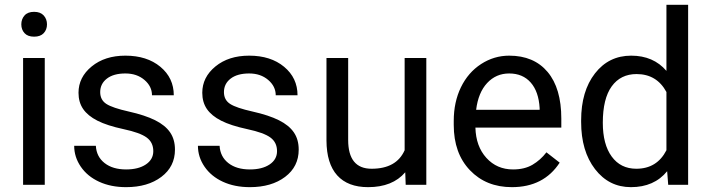

<svg xmlns="http://www.w3.org/2000/svg" viewBox="-20 -770 2959 800"><path d="M166.5 0H76.2V-528.3H166.5ZM68.8 -668.5Q68.8 -690.4 82.3 -705.6Q95.7 -720.7 122.1 -720.7Q148.4 -720.7 162.1 -705.6Q175.8 -690.4 175.8 -668.5Q175.8 -646.5 162.1 -631.8Q148.4 -617.2 122.1 -617.2Q95.7 -617.2 82.3 -631.8Q68.8 -646.5 68.8 -668.5Z M618.7 -140.1Q618.7 -176.8 591.1 -197Q563.5 -217.3 494.9 -231.9Q426.3 -246.6 386 -267.1Q345.7 -287.6 326.4 -315.9Q307.1 -344.2 307.1 -383.3Q307.1 -448.2 362.1 -493.2Q417 -538.1 502.4 -538.1Q592.3 -538.1 648.2 -491.7Q704.1 -445.3 704.1 -373H613.3Q613.3 -410.2 581.8 -437Q550.3 -463.9 502.4 -463.9Q453.1 -463.9 425.3 -442.4Q397.5 -420.9 397.5 -386.2Q397.5 -353.5 423.3 -336.9Q449.2 -320.3 516.8 -305.2Q584.5 -290 626.5 -269Q668.5 -248 688.7 -218.5Q709 -189 709 -146.5Q709 -75.7 652.3 -33Q595.7 9.8 505.4 9.8Q441.9 9.8 393.1 -12.7Q344.2 -35.2 316.7 -75.4Q289.1 -115.7 289.1 -162.6H379.4Q381.8 -117.2 415.8 -90.6Q449.7 -64 505.4 -64Q556.6 -64 587.6 -84.7Q618.7 -105.5 618.7 -140.1Z M1134.3 -140.1Q1134.3 -176.8 1106.7 -197Q1079.1 -217.3 1010.5 -231.9Q941.9 -246.6 901.6 -267.1Q861.3 -287.6 842 -315.9Q822.8 -344.2 822.8 -383.3Q822.8 -448.2 877.7 -493.2Q932.6 -538.1 1018.1 -538.1Q1107.9 -538.1 1163.8 -491.7Q1219.7 -445.3 1219.7 -373H1128.9Q1128.9 -410.2 1097.4 -437Q1065.9 -463.9 1018.1 -463.9Q968.8 -463.9 940.9 -442.4Q913.1 -420.9 913.1 -386.2Q913.1 -353.5 939 -336.9Q964.8 -320.3 1032.5 -305.2Q1100.1 -290 1142.1 -269Q1184.1 -248 1204.3 -218.5Q1224.6 -189 1224.6 -146.5Q1224.6 -75.7 1168 -33Q1111.3 9.8 1021 9.8Q957.5 9.8 908.7 -12.7Q859.9 -35.2 832.3 -75.4Q804.7 -115.7 804.7 -162.6H895Q897.5 -117.2 931.4 -90.6Q965.3 -64 1021 -64Q1072.3 -64 1103.3 -84.7Q1134.3 -105.5 1134.3 -140.1Z M1668.5 -52.2Q1615.7 9.8 1513.7 9.8Q1429.2 9.8 1385 -39.3Q1340.8 -88.4 1340.3 -184.6V-528.3H1430.7V-187Q1430.7 -66.9 1528.3 -66.9Q1631.8 -66.9 1666 -144V-528.3H1756.3V0H1670.4Z M2112.8 9.8Q2005.4 9.8 1938 -60.8Q1870.6 -131.3 1870.6 -249.5V-266.1Q1870.6 -344.7 1900.6 -406.5Q1930.7 -468.3 1984.6 -503.2Q2038.6 -538.1 2101.6 -538.1Q2204.6 -538.1 2261.7 -470.2Q2318.8 -402.3 2318.8 -275.9V-238.3H1960.9Q1962.9 -160.2 2006.6 -112.1Q2050.3 -64 2117.7 -64Q2165.5 -64 2198.7 -83.5Q2231.9 -103 2256.8 -135.3L2312 -92.3Q2245.6 9.8 2112.8 9.8ZM2101.6 -463.9Q2046.9 -463.9 2009.8 -424.1Q1972.7 -384.3 1963.9 -312.5H2228.5V-319.3Q2224.6 -388.2 2191.4 -426Q2158.2 -463.9 2101.6 -463.9Z M2401.4 -268.6Q2401.4 -390.1 2459 -464.1Q2516.6 -538.1 2609.9 -538.1Q2702.6 -538.1 2756.8 -474.6V-750H2847.2V0H2764.2L2759.8 -56.6Q2705.6 9.8 2608.9 9.8Q2517.1 9.8 2459.2 -65.4Q2401.4 -140.6 2401.4 -261.7ZM2491.7 -258.3Q2491.7 -168.5 2528.8 -117.7Q2565.9 -66.9 2631.3 -66.9Q2717.3 -66.9 2756.8 -144V-386.7Q2716.3 -461.4 2632.3 -461.4Q2565.9 -461.4 2528.8 -410.2Q2491.7 -358.9 2491.7 -258.3Z"/></svg>

Font: RobotoDraft
Style: Regular
Weight: 400
Version: Version 2.001101; 2014